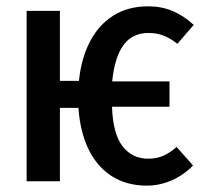

<svg xmlns="http://www.w3.org/2000/svg" viewBox="-20 -576 655 610"><path d="M541 -109.2 593.3 -50.3Q563.6 -19.5 525.1 -2.8Q486.7 13.8 446.7 13.8Q382.6 13.8 335.4 -16.2Q288.2 -46.2 261.3 -101.8Q234.4 -157.4 229.2 -233.3H170.3V0H64.6V-541.5H170.3V-319H230.8Q237.9 -389.7 265.4 -443.1Q292.8 -496.4 339.7 -526.2Q386.7 -555.9 450.8 -555.9Q492.8 -555.9 527.9 -541.3Q563.1 -526.7 595.4 -496.9L543.6 -436.9Q521.5 -454.4 499.7 -462.8Q477.9 -471.3 451.8 -471.3Q400.5 -471.3 372.3 -432.8Q344.1 -394.4 336.4 -317.4H518.5V-236.9H335.9Q338.5 -151.8 369 -111.8Q399.5 -71.8 450.8 -71.8Q477.9 -71.8 499.2 -81.3Q520.5 -90.8 541 -109.2Z"/></svg>

Font: Fira Code Fixed Medium
Style: Regular
Weight: 500
Monospace: yes
Designer: Carrois Corporate, Edenspiekermann AG, Nikita Prokopov
Foundry: Carrois Corporate, Edenspiekermann AG, Nikita Prokopov
Version: Version 5.002